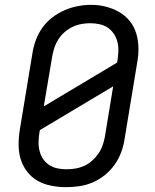

<svg xmlns="http://www.w3.org/2000/svg" viewBox="-20 -766 640 794"><path d="M253 8Q222 8 191.5 2Q161 -4 135.5 -18.5Q110 -33 92 -56.5Q74 -80 65.5 -108Q57 -136 57 -167.5Q57 -199 62 -230L114 -545Q118 -572 128 -599.5Q138 -627 155 -651Q172 -675 196 -693.5Q220 -712 246.5 -723.5Q273 -735 301 -740.5Q329 -746 357 -746Q388 -746 417.5 -738.5Q447 -731 472.5 -716.5Q498 -702 516.5 -679Q535 -656 543.5 -627.5Q552 -599 552.5 -567.5Q553 -536 547 -505L495 -190Q491 -163 481 -136Q471 -109 454 -85Q437 -61 413.5 -42Q390 -23 363 -11.5Q336 0 308 4Q280 8 253 8ZM161 -326 464 -507 466 -517Q469 -537 469.5 -556Q470 -575 465.5 -593Q461 -611 450.5 -626.5Q440 -642 425 -652Q410 -662 391 -666Q372 -670 353 -670Q334 -670 315.5 -666.5Q297 -663 279.5 -654.5Q262 -646 247 -633Q232 -620 221.5 -603.5Q211 -587 205 -569Q199 -551 196 -533ZM254 -66Q273 -66 291.5 -69Q310 -72 328 -80Q346 -88 361 -101.5Q376 -115 387 -131Q398 -147 404.5 -165.5Q411 -184 414 -202L448 -409L145 -228L143 -218Q140 -199 139.5 -179.5Q139 -160 143.5 -142Q148 -124 158 -109Q168 -94 183 -84Q198 -74 216.5 -70Q235 -66 254 -66Z"/></svg>

Font: Zed Sans Extended
Style: Italic
Weight: 400
Width: 7
Italic angle: -9°
Designer: Belleve Invis
Foundry: Belleve Invis
Version: Version 1.0.0; ttfautohint (v1.8.4)